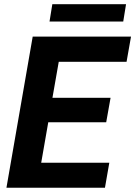

<svg xmlns="http://www.w3.org/2000/svg" viewBox="-20 -883 636 903"><path d="M479.5 -308.1H207L173.8 -117.7H494.1L473.6 0H10.3L133.8 -710.9H596.2L575.2 -592.3H256.3L226.6 -422.9H500ZM559.6 -781.7H212.9L226.1 -863.3H572.8Z"/></svg>

Font: RobotoInd
Style: Bold Italic
Weight: 700
Italic angle: -12°
Designer: Google
Version: Version 2.001150; 2014